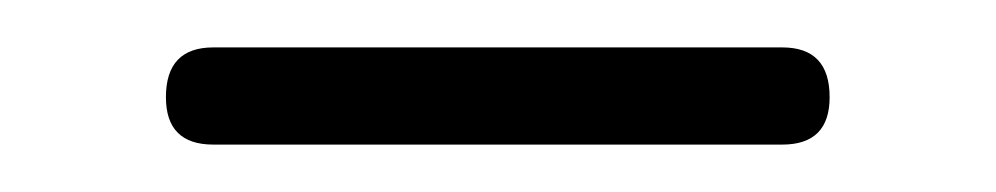

<svg xmlns="http://www.w3.org/2000/svg" viewBox="-20 -627 420 81"><path d="M70 -566Q50 -566 50 -586Q50 -607 70 -607H310Q330 -607 330 -586Q330 -566 310 -566Z"/></svg>

Font: Quicksand Light Light
Style: Regular
Weight: 300
Version: Version 3.006